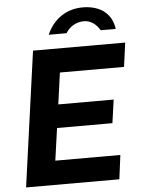

<svg xmlns="http://www.w3.org/2000/svg" viewBox="-62 -1002 771 1050"><g transform="rotate(-5 323.5 -477.0)"><path d="M550 0 567 -132H210L235 -309H539L557 -437H253L277 -610H629L647 -742H141L38 0ZM332 -821C354 -858 392 -878 432 -878C471 -878 502 -852 519 -821H602C589 -914 519 -954 431 -954C344 -954 271 -906 234 -821Z"/></g></svg>

Font: Cheyenne Sans
Style: Bold Italic
Weight: 700
Italic angle: -8.13011°
Designer: The Public Sans project authors (U.S. Web Design System), Libre Franklin designed by Pablo Impallari and Rodrigo Fuenzal
Foundry: The Cheyenne Sans Project Authors
Version: Version 2.007